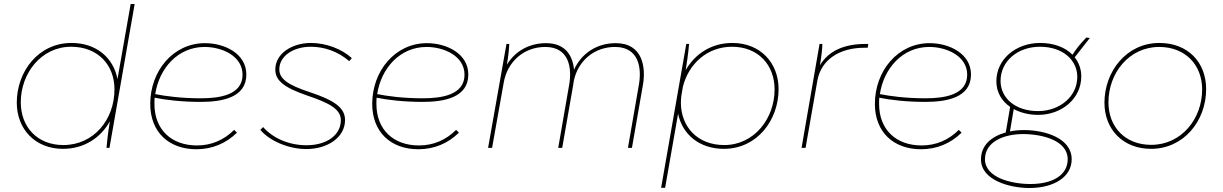

<svg xmlns="http://www.w3.org/2000/svg" viewBox="-20 -740 6121 961"><path d="M513 0H528L654 -720H634L568 -344C548 -451 462 -525 338 -525C171 -525 64 -381 64 -226C64 -94 156 5 295 5C403 5 485 -52 530 -133C521 -79 515 -26 513 0ZM336 -506C470 -506 553 -415 553 -293C553 -141 449 -14 297 -14C168 -14 84 -103 84 -228C84 -373 186 -506 336 -506Z M963 7C1042 7 1111 -22 1166 -76L1152 -90C1101 -39 1038 -12 966 -12C839 -12 753 -90 753 -220C753 -230 753 -241 754 -251C808 -240 888 -230 985 -230C1093 -230 1213 -252 1213 -367C1213 -472 1104 -524 1006 -524C846 -524 732 -384 732 -220C732 -79 825 7 963 7ZM757 -269C776 -396 869 -505 1004 -505C1091 -505 1194 -460 1194 -366C1194 -264 1078 -248 985 -248C887 -248 806 -259 757 -269Z M1513 6C1622 6 1707 -54 1707 -139C1707 -199 1657 -237 1530 -279C1420 -315 1378 -346 1378 -393C1378 -460 1449 -506 1535 -506C1605 -506 1672 -482 1728 -434L1741 -449C1691 -495 1612 -525 1536 -525C1443 -525 1358 -473 1358 -392C1358 -337 1401 -302 1517 -262C1617 -228 1688 -197 1686 -137C1685 -62 1613 -13 1514 -13C1428 -13 1347 -47 1297 -104L1283 -90C1330 -34 1425 6 1513 6Z M2074 7C2153 7 2222 -22 2277 -76L2263 -90C2212 -39 2149 -12 2077 -12C1950 -12 1864 -90 1864 -220C1864 -230 1864 -241 1865 -251C1919 -240 1999 -230 2096 -230C2204 -230 2324 -252 2324 -367C2324 -472 2215 -524 2117 -524C1957 -524 1843 -384 1843 -220C1843 -79 1936 7 2074 7ZM1868 -269C1887 -396 1980 -505 2115 -505C2202 -505 2305 -460 2305 -366C2305 -264 2189 -248 2096 -248C1998 -248 1917 -259 1868 -269Z M2423 0H2443L2501 -325C2519 -433 2604 -505 2709 -505C2830 -505 2843 -398 2829 -317L2774 0H2794L2849 -315L2852 -335C2873 -437 2956 -505 3058 -505C3179 -505 3192 -398 3178 -317L3123 0H3143L3198 -315C3213 -400 3199 -524 3062 -524C2968 -524 2891 -474 2853 -391C2847 -459 2812 -524 2713 -524C2629 -524 2558 -484 2517 -416C2524 -456 2528 -493 2529 -520H2515Z M3289 200H3309L3374 -171C3395 -67 3481 5 3603 5C3770 5 3877 -139 3877 -294C3877 -426 3785 -525 3646 -525C3539 -525 3458 -469 3412 -389C3417 -420 3425 -471 3429 -520H3415ZM3605 -14C3471 -14 3388 -105 3388 -227C3388 -238 3389 -248 3390 -259L3398 -306C3427 -421 3520 -506 3644 -506C3773 -506 3857 -417 3857 -292C3857 -147 3755 -14 3605 -14Z M3992 0H4012L4071 -336C4090 -443 4184 -501 4306 -501H4323L4326 -520H4312C4206 -520 4127 -486 4084 -413C4091 -455 4096 -496 4096 -520H4082Z M4590 7C4669 7 4738 -22 4793 -76L4779 -90C4728 -39 4665 -12 4593 -12C4466 -12 4380 -90 4380 -220C4380 -230 4380 -241 4381 -251C4435 -240 4515 -230 4612 -230C4720 -230 4840 -252 4840 -367C4840 -472 4731 -524 4633 -524C4473 -524 4359 -384 4359 -220C4359 -79 4452 7 4590 7ZM4384 -269C4403 -396 4496 -505 4631 -505C4718 -505 4821 -460 4821 -366C4821 -264 4705 -248 4612 -248C4514 -248 4433 -259 4384 -269Z M5176 -165C5293 -165 5392 -245 5392 -358C5392 -394 5380 -427 5359 -453L5435 -550L5417 -552C5387 -520 5371 -502 5348 -466C5312 -503 5255 -525 5186 -525C5066 -525 4967 -445 4967 -333C4967 -277 4995 -233 5036 -205L5014 -77C4942 -57 4890 -13 4890 58C4890 162 5034 201 5132 201C5255 201 5344 146 5344 57C5344 -50 5207 -89 5106 -89C5081 -89 5057 -87 5035 -82L5054 -194C5090 -175 5132 -165 5176 -165ZM5137 181C5044 181 4910 150 4910 57C4910 -32 5007 -69 5100 -69C5195 -69 5324 -38 5324 57C5324 136 5250 181 5137 181ZM5176 -184C5062 -184 4988 -249 4988 -335C4988 -434 5074 -506 5185 -506C5298 -506 5372 -441 5372 -355C5372 -256 5283 -184 5176 -184Z M5741 5C5905 5 6017 -135 6017 -294C6017 -429 5925 -525 5783 -525C5617 -525 5508 -381 5508 -226C5508 -91 5602 5 5741 5ZM5742 -15C5612 -15 5528 -104 5528 -228C5528 -374 5631 -505 5782 -505C5912 -505 5997 -416 5997 -292C5997 -146 5894 -15 5742 -15Z"/></svg>

Font: Fixel Display Thin
Style: Italic
Weight: 100
Italic angle: -10°
Designer: AlfaBravo + MacPaw
Foundry: Kyrylo Tkachov, Marchela Mozhyna, Serhii Makarenko, Maria Weinstein, Zakhar Kryvoshyya
Version: Version 1.210;Glyphs 3.2 (3217)